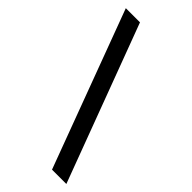

<svg xmlns="http://www.w3.org/2000/svg" viewBox="-226 -769 824 824"><g transform="rotate(45 186.0 -357.0)"><path d="M96 -714 363 0H276L10 -714Z"/></g></svg>

Font: binaryvertical115
Style: Book
Weight: 400
Designer: Jelle Bosma - Monotype Design Team
Foundry: Monotype Imaging Inc.
Version: Version 2.003